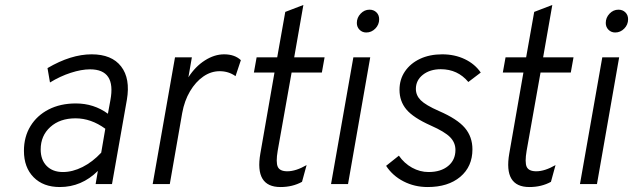

<svg xmlns="http://www.w3.org/2000/svg" viewBox="-20 -742 2552 774"><path d="M221 12Q154.5 12 115.5 -27.5Q76.5 -67 76.5 -134Q76.5 -190.5 102.8 -233.5Q129 -276.5 176.2 -300.8Q223.5 -325 285.5 -325Q358.5 -325 415 -283.5L425 -338Q448.5 -462.5 343 -462.5Q308.5 -462.5 265.2 -448.5Q222 -434.5 181.5 -409.5L171.5 -467.5Q266 -523 349.5 -523Q430.5 -523 468.2 -474.2Q506 -425.5 491.5 -340L431.5 0H365.5L374.5 -53Q309 12 221 12ZM233.5 -48.5Q272.5 -48.5 312.8 -68.8Q353 -89 388 -126.5L404.5 -223Q347 -265 284.5 -265Q221.5 -265 182.8 -230Q144 -195 144 -139.5Q144 -97.5 168.2 -73Q192.5 -48.5 233.5 -48.5Z M595.5 0 685.5 -511H753.5L739.5 -430.5Q767.5 -474 806 -498.5Q844.5 -523 883.5 -523Q926 -523 951 -499.5L929.5 -435Q901.5 -455 865.5 -455Q830.5 -455 799.5 -433.5Q768.5 -412 746 -374Q723.5 -336 714.5 -286.5L664.5 0Z M1110.5 12Q1006 12 1029.5 -123L1086.5 -449.5H1003.5L1014.5 -511H1097.5L1130 -694L1203 -722L1166 -511H1288.5L1277.5 -449.5H1155.5L1099.5 -134.5Q1091.5 -87.5 1099.8 -69.5Q1108 -51.5 1138.5 -51.5Q1172.5 -51.5 1216 -76.5L1197.5 -9Q1159.5 12 1110.5 12Z M1456.5 -611Q1440.5 -611 1429.5 -622Q1418.5 -633 1418.5 -649.5Q1418.5 -671 1433.8 -687Q1449 -703 1469.5 -703Q1486.5 -703 1497.5 -692.2Q1508.5 -681.5 1508.5 -664.5Q1508.5 -642.5 1493 -626.8Q1477.5 -611 1456.5 -611ZM1314.5 0 1404.5 -511H1472.5L1383 0Z M1704 12Q1651 12 1606.8 -10.8Q1562.5 -33.5 1536.5 -73.5L1588 -114.5Q1609.5 -83.5 1641.2 -66Q1673 -48.5 1707.5 -48.5Q1757 -48.5 1786.5 -72.8Q1816 -97 1816 -137.5Q1816 -167 1794.5 -189Q1773 -211 1716.5 -236Q1646 -267.5 1618.2 -300.8Q1590.5 -334 1590.5 -380Q1590.5 -422 1612.5 -454.2Q1634.5 -486.5 1673.2 -504.8Q1712 -523 1762.5 -523Q1813 -523 1853.8 -503.5Q1894.5 -484 1918 -449.5L1868 -411.5Q1825 -463 1757 -463Q1713.5 -463 1685 -440.8Q1656.5 -418.5 1656.5 -383.5Q1656.5 -357.5 1676.2 -337.8Q1696 -318 1749.5 -294.5Q1823.5 -262.5 1854 -226.5Q1884.5 -190.5 1884.5 -140Q1884.5 -70.5 1835.5 -29.2Q1786.5 12 1704 12Z M2114 12Q2009.5 12 2033 -123L2090 -449.5H2007L2018 -511H2101L2133.5 -694L2206.5 -722L2169.5 -511H2292L2281 -449.5H2159L2103 -134.5Q2095 -87.5 2103.2 -69.5Q2111.5 -51.5 2142 -51.5Q2176 -51.5 2219.5 -76.5L2201 -9Q2163 12 2114 12Z M2460 -611Q2444 -611 2433 -622Q2422 -633 2422 -649.5Q2422 -671 2437.2 -687Q2452.5 -703 2473 -703Q2490 -703 2501 -692.2Q2512 -681.5 2512 -664.5Q2512 -642.5 2496.5 -626.8Q2481 -611 2460 -611ZM2318 0 2408 -511H2476L2386.5 0Z"/></svg>

Font: Overpass Light
Style: Italic
Weight: 300
Italic angle: -10°
Designer: Delve Withrington, Dave Bailey, Thomas Jockin
Foundry: Delve Fonts LLC
Version: Version 4.000; ttfautohint (v1.8.3)